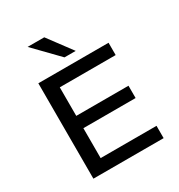

<svg xmlns="http://www.w3.org/2000/svg" viewBox="-214 -1085 1148 1229"><g transform="rotate(-30 359.5 -470.5)"><path d="M116 0V-705H635V-614H222V-403H608V-312H222V-91H635V0ZM344 -765 173 -941H296L427 -765Z"/></g></svg>

Font: Nunito Sans 7pt SemiExpanded Medium
Style: Regular
Weight: 500
Width: 6
Designer: Vernon Adams
Foundry: Vernon Adams
Version: Version 3.101;gftools[0.9.27]